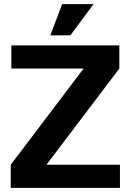

<svg xmlns="http://www.w3.org/2000/svg" viewBox="-20 -910 633 930"><path d="M32 0V-112L385 -578H35V-690H558V-578L205 -112H561V0ZM224 -739 281 -890H433L321 -739Z"/></svg>

Font: Mozilla Text ExtraLight
Style: Regular
Weight: 200
Designer: Studio DRAMA
Foundry: Studio DRAMA
Version: Version 1.000